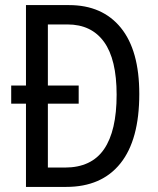

<svg xmlns="http://www.w3.org/2000/svg" viewBox="-20 -734 620 754"><path d="M251 -714Q382 -714 454.5 -625Q527 -536 527 -365Q527 -185 453 -92.5Q379 0 240 0H82V-327H24V-398H82V-714ZM245 -638H168V-398H289V-327H168V-76H235Q339 -76 388.5 -148Q438 -220 438 -362Q438 -501 388.5 -569.5Q339 -638 245 -638Z"/></svg>

Font: Noto Sans Hebrew Condensed
Style: Regular
Weight: 400
Width: 3
Designer: Monotype Design Team
Foundry: Monotype Imaging Inc.
Version: Version 2.004; ttfautohint (v1.8.4.7-5d5b)